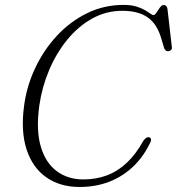

<svg xmlns="http://www.w3.org/2000/svg" viewBox="-20 -732 704 764"><path d="M575.5 -185Q581.5 -182 581 -174.8Q580.5 -167.5 574.5 -158Q548 -104.5 507 -66.5Q466 -28.5 413 -8.2Q360 12 296.5 12Q219.5 12 164.8 -26Q110 -64 86 -136.5Q62 -209 76 -312.5Q86.5 -390.5 120.5 -462.2Q154.5 -534 207.2 -590.5Q260 -647 327.2 -679.8Q394.5 -712.5 472 -712.5Q501 -712.5 521.2 -706.5Q541.5 -700.5 555.2 -692.5Q569 -684.5 577.5 -678.2Q586 -672 590.5 -672Q595.5 -672 600.2 -678.2Q605 -684.5 609.5 -692Q614 -699.5 619.5 -705.8Q625 -712 630.5 -712Q637.5 -712 641.5 -707.8Q645.5 -703.5 646.5 -695.5L664 -543.5Q664.5 -536.5 660 -532.5Q655.5 -528.5 649 -528Q639 -528 633.5 -539.5L619.5 -586Q602.5 -639.5 565.5 -664.2Q528.5 -689 466.5 -689Q402 -689 346.5 -658Q291 -627 247.5 -573.8Q204 -520.5 175.5 -453Q147 -385.5 136.5 -312.5Q123 -214.5 142.2 -149Q161.5 -83.5 206 -50.8Q250.5 -18 312 -18Q362 -18 405 -34Q448 -50 484.5 -84.2Q521 -118.5 550.5 -172Q556.5 -180.5 562.8 -184Q569 -187.5 575.5 -185Z"/></svg>

Font: Fraunces ExtraLight
Style: Italic
Weight: 250
Italic angle: -16°
Version: Version 1.000;[b76b70a41]